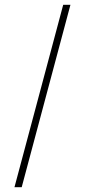

<svg xmlns="http://www.w3.org/2000/svg" viewBox="-20 -720 352 796"><path d="M70 56H40L242 -700H272Z"/></svg>

Font: Urbanist
Style: Regular
Weight: 400
Designer: Corey Hu
Foundry: Corey Hu
Version: Version 1.2; befe77262ef67d88f1d94aa3d2e49ef1327b4483